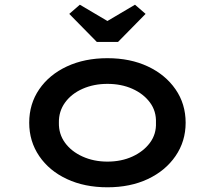

<svg xmlns="http://www.w3.org/2000/svg" viewBox="-20 -785 912 815"><path d="M436 10Q339 10 264 -25Q189 -60 146.5 -122.5Q104 -185 104 -264Q104 -344 146.5 -406Q189 -468 264 -503Q339 -538 436 -538Q533 -538 607.5 -503Q682 -468 725 -406Q768 -344 768 -264Q768 -185 725 -122.5Q682 -60 607.5 -25Q533 10 436 10ZM436 -99Q495 -99 542 -120.5Q589 -142 616.5 -179Q644 -216 642 -264Q644 -313 616.5 -350Q589 -387 542 -408Q495 -429 436 -429Q378 -429 330.5 -408Q283 -387 256 -349.5Q229 -312 230 -264Q229 -216 256 -179Q283 -142 330.5 -120.5Q378 -99 436 -99ZM391 -607 274 -726 319 -765 451 -687H421L553 -765L598 -726L481 -607Z"/></svg>

Font: Lexend Peta Medium
Style: Regular
Weight: 500
Designer: Bonnie Shaver-Troup, Thomas Jockin
Foundry: Lexend
Version: Version 1.007